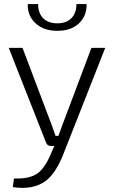

<svg xmlns="http://www.w3.org/2000/svg" viewBox="-20 -720 562 947"><path d="M357 -700H407Q409 -643 370 -605.5Q331 -568 263 -568Q195 -568 155 -605.5Q115 -643 117 -700H168Q168 -655 193 -630Q218 -605 263 -605Q307 -605 332 -630Q357 -655 357 -700ZM499 -484 295 34Q257 133 206 172Q144 218 43 203L49 160Q125 164 167 134Q206 103 236 27L248 0H232Q213 0 207 -17L23 -484H91L234 -106Q246 -74 254 -50H268L289 -107L431 -484Z"/></svg>

Font: Exo 2.0 Light
Style: Regular
Weight: 300
Designer: Natanael Gama
Version: Version 1.001;PS 001.001;hotconv 1.0.70;makeotf.lib2.5.58329